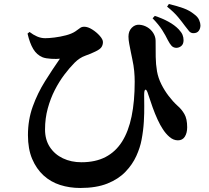

<svg xmlns="http://www.w3.org/2000/svg" viewBox="-20 -870 1040 955"><path d="M856 -632Q842 -633 833.5 -642Q825 -651 815 -670Q804 -693 787 -720Q770 -747 739 -779L750 -791Q787 -779 818 -762Q849 -745 869 -724Q883 -709 888 -696.5Q893 -684 893 -670Q893 -651 882 -641.5Q871 -632 856 -632ZM379 65Q326 65 279 50Q232 35 196.5 2.5Q161 -30 140 -79.5Q119 -129 119 -198Q119 -274 143 -340.5Q167 -407 204 -466Q241 -525 278 -578Q262 -576 235 -577.5Q208 -579 192 -585Q163 -597 145.5 -626Q128 -655 117 -703L127 -711Q145 -697 164.5 -688.5Q184 -680 205 -680Q223 -680 251.5 -683.5Q280 -687 308.5 -694.5Q337 -702 355 -714Q370 -724 378 -730.5Q386 -737 399 -737Q417 -737 438.5 -723.5Q460 -710 476 -692Q492 -674 492 -661Q492 -647 485 -636Q478 -625 455 -614Q433 -603 404.5 -593Q376 -583 351 -558Q326 -533 300 -498.5Q274 -464 252.5 -422Q231 -380 217.5 -330.5Q204 -281 204 -226Q204 -175 228 -138.5Q252 -102 293 -82.5Q334 -63 385 -63Q455 -63 505 -89Q555 -115 587 -165.5Q619 -216 634.5 -291Q650 -366 650 -464Q650 -489 647.5 -516.5Q645 -544 638 -576Q635 -590 631 -610Q627 -630 623 -651Q619 -672 619 -688Q619 -715 635 -731.5Q651 -748 672 -747Q693 -746 712 -735Q731 -724 742.5 -705.5Q754 -687 754 -667Q754 -624 754.5 -587Q755 -550 761 -515Q767 -482 782.5 -451Q798 -420 819 -392.5Q840 -365 863 -344Q883 -327 897 -303Q911 -279 911 -237Q911 -209 899.5 -190.5Q888 -172 865 -172Q843 -172 823.5 -188.5Q804 -205 789 -229Q777 -247 764 -275Q751 -303 739 -336.5Q727 -370 717 -401Q710 -425 703.5 -424Q697 -423 697 -397Q697 -378 697.5 -343.5Q698 -309 695.5 -265Q693 -221 684 -174Q677 -136 658 -94Q639 -52 604 -15.5Q569 21 514 43Q459 65 379 65ZM942 -705Q929 -705 920.5 -715Q912 -725 900 -741Q887 -759 866.5 -784Q846 -809 811 -837L820 -850Q862 -840 892.5 -829Q923 -818 946 -799Q964 -786 970.5 -770.5Q977 -755 977 -744Q977 -728 968.5 -716.5Q960 -705 942 -705Z"/></svg>

Font: Noto Serif SC ExtraLight ExtraBold
Style: Regular
Weight: 800
Version: Version 2.002-H1;hotconv 1.1.0;makeotfexe 2.6.0